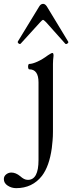

<svg xmlns="http://www.w3.org/2000/svg" viewBox="-87 -706 380 997"><path d="M-3 271Q-27 271 -47 258Q-67 245 -67 224Q-67 209 -55 199.5Q-43 190 -28 190Q-5 190 18 209Q28 218 37.5 223Q47 228 58 228Q113 228 113 125V-278Q113 -346 65 -346Q61 -346 59.5 -353Q58 -360 59.5 -367Q61 -374 65 -374Q81 -374 107.5 -386Q134 -398 162 -419Q180 -431 185 -431Q191 -431 191 -417Q188 -392 188 -374Q188 -356 188 -344V-23Q188 3 186 24Q184 45 182 63Q169 157 131 207Q81 271 -3 271ZM21 -480Q17 -475 10 -480Q3 -485 6 -491L117 -673Q125 -686 137 -686Q147 -686 156 -673L267 -490Q270 -485 263 -480Q256 -475 252 -479L152 -591Q140 -603 136 -603Q133 -603 122 -591Z"/></svg>

Font: Junicode SmExp
Style: Regular
Weight: 400
Width: 6
Designer: Peter S. Baker
Version: Version 2.205; ttfautohint (v1.8.4)